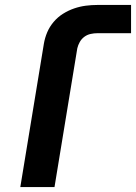

<svg xmlns="http://www.w3.org/2000/svg" viewBox="-20 -755 549 775"><path d="M62 0 157 -578Q161 -602 170.5 -624.5Q180 -647 196.5 -666.5Q213 -686 234.5 -699.5Q256 -713 279.5 -721Q303 -729 326.5 -732Q350 -735 373 -735H509V-621H373Q360 -621 346 -618Q332 -615 320.5 -606.5Q309 -598 302 -585.5Q295 -573 292 -560L200 0Z"/></svg>

Font: Iosevka SS04 Heavy
Style: Italic
Weight: 900
Italic angle: -9°
Monospace: yes
Designer: Belleve Invis
Foundry: Belleve Invis
Version: Version 19.0.0; ttfautohint (v1.8.4)